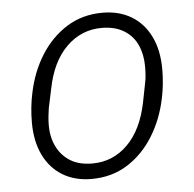

<svg xmlns="http://www.w3.org/2000/svg" viewBox="-44 -568 632 625"><g transform="rotate(-5 272.0 -256.0)"><path d="M231 12Q177 12 137 -12Q97 -36 75 -81Q53 -126 53 -188Q53 -213 55.5 -237Q58 -261 63 -284Q77 -352 111 -406Q145 -460 196 -492Q247 -524 313 -524Q367 -524 407 -500Q447 -476 469 -431Q491 -386 491 -324Q491 -299 488.5 -275Q486 -251 481 -228Q467 -161 433 -106.5Q399 -52 348 -20Q297 12 231 12ZM238 -38Q305 -38 353 -85.5Q401 -133 419 -221L431 -282Q434 -295 435 -309Q436 -323 436 -338Q436 -377 422 -408Q408 -439 378.5 -457Q349 -475 306 -475Q239 -475 190.5 -427Q142 -379 125 -291L112 -230Q110 -217 108.5 -203Q107 -189 107 -174Q107 -135 122 -104.5Q137 -74 165.5 -56Q194 -38 238 -38Z"/></g></svg>

Font: IBM Plex Sans Light
Style: Italic
Weight: 300
Italic angle: -11.31°
Designer: Mike Abbink, Paul van der Laan, Pieter van Rosmalen
Foundry: Bold Monday
Version: Version 3.201